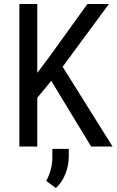

<svg xmlns="http://www.w3.org/2000/svg" viewBox="-20 -731 585 958"><path d="M166 0H76.7V-710.9H166V-367.7L224.6 -445.3L416 -710.9H523.4L292.5 -397.9L541.5 0H434.6L235.8 -327.6L166 -243.2ZM241.2 11.7H323.2V48.8Q323.2 94.7 305.7 138.2Q288.1 181.6 258.8 207L210.4 171.9Q240.2 118.2 241.2 57.6Z"/></svg>

Font: RobotoCondensed-Regular
Style: Regular
Weight: 400
Designer: Google
Version: Version 2.001201; 2014